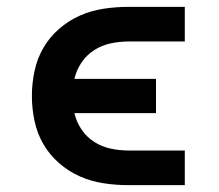

<svg xmlns="http://www.w3.org/2000/svg" viewBox="-20 -540 640 560"><path d="M519 0H355Q318 0 282 -5.5Q246 -11 213 -25.5Q180 -40 152 -64.5Q124 -89 106 -120.5Q88 -152 80.5 -188Q73 -224 73 -260Q73 -296 80.5 -332Q88 -368 106 -399.5Q124 -431 152 -455.5Q180 -480 213 -494.5Q246 -509 282 -514.5Q318 -520 355 -520H519V-419H355Q329 -419 303 -413.5Q277 -408 255 -394Q233 -380 218 -358Q203 -336 197 -310H435V-210H197Q203 -184 218 -162Q233 -140 255 -126Q277 -112 303 -106.5Q329 -101 355 -101H519Z"/></svg>

Font: R Plex Mono
Style: Bold
Weight: 700
Monospace: yes
Designer: Belleve Invis
Foundry: Belleve Invis
Version: Version 31.8.0